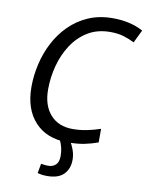

<svg xmlns="http://www.w3.org/2000/svg" viewBox="-100 -795 832 1083"><g transform="rotate(10 316.0 -253.5)"><path d="M326 10Q207 10 139.5 -63Q72 -136 72 -263Q72 -327 87 -393Q102 -459 132.5 -518Q163 -577 209.5 -623.5Q256 -670 318 -697Q380 -724 458 -724Q558 -724 632 -684L596 -610Q569 -624 535.5 -634.5Q502 -645 458 -645Q383 -645 328.5 -611.5Q274 -578 238 -522.5Q202 -467 184.5 -400Q167 -333 167 -265Q167 -174 213.5 -121.5Q260 -69 342 -69Q383 -69 422.5 -77Q462 -85 500 -98V-20Q461 -6 421.5 2Q382 10 326 10ZM246 217Q228 217 214.5 215Q201 213 191 210L201 155Q209 156 218.5 157.5Q228 159 244 159Q268 159 285 143.5Q302 128 302 92Q302 44 280 0H340Q351 16 361.5 44.5Q372 73 372 102Q372 154 341 185.5Q310 217 246 217Z"/></g></svg>

Font: Manna Sans
Style: Italic
Weight: 400
Italic angle: -12°
Designer: Monotype Design Team
Foundry: Monotype Imaging Inc.
Version: Version 2.001.1; ttfautohint (v1.8.2)